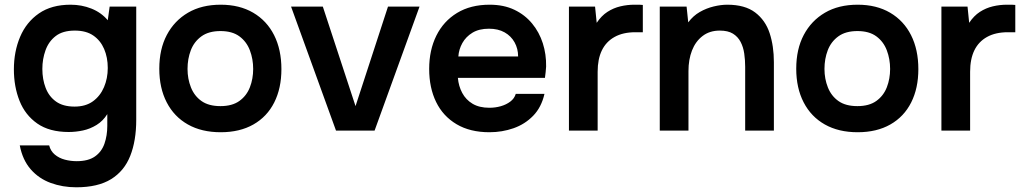

<svg xmlns="http://www.w3.org/2000/svg" viewBox="-20 -555 4348 816"><path d="M304 241Q246 241 195.5 222.5Q145 204 110.5 164.5Q76 125 64 63H189Q195 87 213 102Q231 117 255.5 123.5Q280 130 306 130Q355 130 383.5 110Q412 90 424 55.5Q436 21 436 -20V-70Q418 -41 390.5 -24Q363 -7 332.5 -0.5Q302 6 272 6Q190 6 138.5 -30Q87 -66 63 -126.5Q39 -187 39 -260Q39 -336 65.5 -398.5Q92 -461 145.5 -498Q199 -535 280 -535Q327 -535 368.5 -518.5Q410 -502 438 -469L446 -527H559V-46Q559 43 533.5 107.5Q508 172 452 206.5Q396 241 304 241ZM297 -102Q344 -102 375 -124.5Q406 -147 422 -184.5Q438 -222 438 -266Q438 -311 422.5 -347Q407 -383 376.5 -404Q346 -425 298 -425Q247 -425 217 -402Q187 -379 173.5 -341.5Q160 -304 160 -262Q160 -218 174 -181.5Q188 -145 218 -123.5Q248 -102 297 -102Z M918 7Q837 7 778.5 -26Q720 -59 688.5 -120Q657 -181 657 -263Q657 -346 689 -406.5Q721 -467 779 -501Q837 -535 918 -535Q998 -535 1056 -501Q1114 -467 1145 -405.5Q1176 -344 1176 -261Q1176 -180 1145.5 -119.5Q1115 -59 1057 -26Q999 7 918 7ZM917 -104Q967 -104 997.5 -126Q1028 -148 1042 -184Q1056 -220 1056 -262Q1056 -304 1042 -341Q1028 -378 997.5 -400.5Q967 -423 917 -423Q867 -423 836 -400.5Q805 -378 791 -341.5Q777 -305 777 -262Q777 -220 791.5 -183.5Q806 -147 836.5 -125.5Q867 -104 917 -104Z M1408 0 1217 -527H1352L1491 -104L1629 -527H1763L1572 0Z M2060 7Q1978 7 1920.5 -27Q1863 -61 1833.5 -121.5Q1804 -182 1804 -262Q1804 -342 1834.5 -403.5Q1865 -465 1922.5 -500Q1980 -535 2061 -535Q2121 -535 2166 -513.5Q2211 -492 2241.5 -455Q2272 -418 2287 -371Q2302 -324 2301 -272Q2300 -260 2299 -248.5Q2298 -237 2296 -224H1926Q1929 -189 1944.5 -160Q1960 -131 1988.5 -114Q2017 -97 2060 -97Q2085 -97 2108 -103.5Q2131 -110 2148.5 -123Q2166 -136 2172 -156H2294Q2281 -99 2246 -63Q2211 -27 2162.5 -10Q2114 7 2060 7ZM1928 -315H2182Q2182 -348 2167 -375Q2152 -402 2124.5 -417.5Q2097 -433 2058 -433Q2016 -433 1988 -416Q1960 -399 1945 -372Q1930 -345 1928 -315Z M2398 0V-527H2509L2516 -458Q2536 -488 2561.5 -504.5Q2587 -521 2616.5 -528Q2646 -535 2676 -535Q2687 -535 2696.5 -535Q2706 -535 2712 -534V-418H2680Q2628 -418 2592 -398Q2556 -378 2538 -341Q2520 -304 2520 -250V0Z M2784 0V-527H2898L2905 -460Q2926 -488 2954 -504Q2982 -520 3013 -527.5Q3044 -535 3071 -535Q3146 -535 3189.5 -502Q3233 -469 3251 -414Q3269 -359 3269 -291V0H3147V-271Q3147 -300 3143 -327.5Q3139 -355 3127.5 -377Q3116 -399 3095 -412Q3074 -425 3039 -425Q2996 -425 2966 -402Q2936 -379 2921 -340.5Q2906 -302 2906 -253V0Z M3625 7Q3544 7 3485.5 -26Q3427 -59 3395.5 -120Q3364 -181 3364 -263Q3364 -346 3396 -406.5Q3428 -467 3486 -501Q3544 -535 3625 -535Q3705 -535 3763 -501Q3821 -467 3852 -405.5Q3883 -344 3883 -261Q3883 -180 3852.5 -119.5Q3822 -59 3764 -26Q3706 7 3625 7ZM3624 -104Q3674 -104 3704.5 -126Q3735 -148 3749 -184Q3763 -220 3763 -262Q3763 -304 3749 -341Q3735 -378 3704.5 -400.5Q3674 -423 3624 -423Q3574 -423 3543 -400.5Q3512 -378 3498 -341.5Q3484 -305 3484 -262Q3484 -220 3498.5 -183.5Q3513 -147 3543.5 -125.5Q3574 -104 3624 -104Z M3981 0V-527H4092L4099 -458Q4119 -488 4144.5 -504.5Q4170 -521 4199.5 -528Q4229 -535 4259 -535Q4270 -535 4279.5 -535Q4289 -535 4295 -534V-418H4263Q4211 -418 4175 -398Q4139 -378 4121 -341Q4103 -304 4103 -250V0Z"/></svg>

Font: Onest SemiBold
Style: Regular
Weight: 600
Designer: Dmitri Voloshin, Andrey Kudryavtsev
Foundry: Dmitri Voloshin, Andrey Kudryavtsev
Version: Version 1.000;gftools[0.9.33]